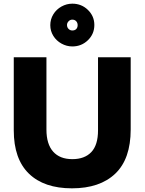

<svg xmlns="http://www.w3.org/2000/svg" viewBox="-20 -1013 789 1046"><path d="M372 13Q524 13 608 -67Q692 -147 692 -308V-701H514V-303Q514 -223 477.5 -184.5Q441 -146 374 -146Q306 -146 269.5 -187Q233 -228 233 -307V-701H55V-303Q55 -147 137.5 -67Q220 13 372 13ZM494 -877Q494 -925 459 -959Q424 -993 374 -993Q343 -993 315 -977.5Q287 -962 270.5 -935Q254 -908 254 -876Q254 -844 270.5 -817.5Q287 -791 315 -775.5Q343 -760 374 -760Q424 -760 459 -794Q494 -828 494 -877ZM403 -876Q403 -863 395.5 -855Q388 -847 374 -847Q362 -847 353.5 -855.5Q345 -864 345 -877Q345 -888 353.5 -897Q362 -906 374 -906Q387 -906 395 -897.5Q403 -889 403 -876Z"/></svg>

Font: Geom ExtraBold
Style: Bold
Weight: 800
Version: Version 1.102